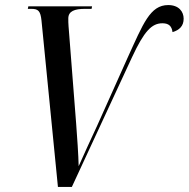

<svg xmlns="http://www.w3.org/2000/svg" viewBox="-20 -739 746 759"><path d="M144 -658 209 0H264L502 -513C550 -616 580 -647 622 -647C647 -647 659 -636 662 -612C689 -620 706 -636 706 -665C706 -693 687 -719 645 -719C573 -719 546 -645 485 -512L364 -242C345 -202 307 -118 291 -82C290 -128 285 -197 281 -251L251 -635C250 -645 250 -657 250 -666C250 -695 275 -704 316 -704H342L344 -714H92L90 -704H104C131 -704 140 -696 144 -658Z"/></svg>

Font: Noto Serif Display Condensed Medium
Style: Italic
Weight: 500
Width: 3
Italic angle: -12°
Designer: Monotype Design Team
Foundry: Monotype Imaging Inc.
Version: Version 2.009